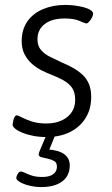

<svg xmlns="http://www.w3.org/2000/svg" viewBox="-20 -549 453 779"><path d="M168 7Q139 7 114 2Q89 -3 70.5 -10.5Q52 -18 41.5 -27Q31 -36 31 -43Q32 -52 34 -60.5Q36 -69 39.5 -75Q43 -81 47 -81Q53 -81 68 -73Q83 -65 108 -56.5Q133 -48 167 -48Q220 -48 252.5 -74Q285 -100 285 -144Q285 -176 271.5 -194Q258 -212 236 -224Q214 -236 188 -246Q167 -254 146 -265Q125 -276 107.5 -292Q90 -308 79 -330Q68 -352 68 -382Q68 -429 91 -462Q114 -495 154.5 -512Q195 -529 245 -529Q264 -529 283.5 -526.5Q303 -524 320 -519.5Q337 -515 347.5 -508Q358 -501 358 -493Q358 -487 353 -477.5Q348 -468 341.5 -461Q335 -454 331 -454Q325 -454 303 -464Q281 -474 242 -474Q191 -474 161.5 -451.5Q132 -429 132 -389Q132 -363 146.5 -346Q161 -329 184 -318Q207 -307 230 -296Q254 -286 275.5 -274Q297 -262 314 -246.5Q331 -231 340.5 -209Q350 -187 350 -155Q350 -107 327.5 -70.5Q305 -34 264.5 -13.5Q224 7 168 7ZM147 210Q124 210 100.5 204.5Q77 199 61.5 190Q46 181 46 173Q46 170 48.5 163.5Q51 157 55 152Q59 147 64 147Q71 147 82 152.5Q93 158 109.5 163.5Q126 169 152 169Q171 169 184 164Q197 159 204 149.5Q211 140 211 127Q211 111 200 104.5Q189 98 174.5 95Q160 92 148.5 89Q137 86 137 78Q137 74 139.5 67Q142 60 149 44Q156 28 169 -3H205L178 63L172 57Q218 60 240.5 76.5Q263 93 263 122Q263 164 232.5 187Q202 210 147 210Z"/></svg>

Font: Asap Light
Style: Italic
Weight: 300
Italic angle: -6°
Designer: Pablo Cosgaya
Foundry: Omnibus-Type
Version: Version 3.001